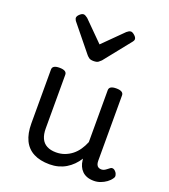

<svg xmlns="http://www.w3.org/2000/svg" viewBox="-154 -955 953 1084"><g transform="rotate(20 322.5 -413.0)"><path d="M269 17Q211 17 172 -3.5Q133 -24 113.5 -64.5Q94 -105 94 -166V-489Q94 -502 104.5 -508.5Q115 -515 136 -515Q158 -515 169 -508.5Q180 -502 180 -489V-166Q180 -131 191 -107Q202 -83 224.5 -71Q247 -59 280 -59Q308 -59 332 -68Q356 -77 375.5 -92.5Q395 -108 410 -130Q425 -152 435 -177V-489Q435 -502 445.5 -508.5Q456 -515 478 -515Q499 -515 510 -508.5Q521 -502 521 -489V-96Q521 -82 525 -73Q529 -64 536.5 -60Q544 -56 553 -56Q562 -56 569.5 -59.5Q577 -63 584.5 -69Q592 -75 599 -80Q607 -86 616.5 -83Q626 -80 634 -69Q639 -62 641 -52Q643 -42 636 -33Q626 -18 610 -6.5Q594 5 575 12Q556 19 536 19Q512 19 494.5 12.5Q477 6 465 -6Q453 -18 446 -34Q439 -50 437 -69L436 -78Q422 -56 404.5 -38.5Q387 -21 366 -8.5Q345 4 320.5 10.5Q296 17 269 17ZM446 -845Q455 -845 468 -833.5Q481 -822 481 -811Q481 -809 480 -805.5Q479 -802 474 -795L347 -636Q341 -630 332 -623Q323 -616 303 -616Q284 -616 275 -623Q266 -630 261 -636L132 -795Q128 -802 127 -805.5Q126 -809 126 -811Q126 -822 138.5 -833.5Q151 -845 161 -845Q167 -845 173 -841.5Q179 -838 186 -833L303 -716L421 -833Q427 -838 433 -841.5Q439 -845 446 -845Z"/></g></svg>

Font: Playwrite BE WAL
Style: Regular
Weight: 400
Designer: Veronika Burian, José Scaglione
Foundry: TypeTogether
Version: Version 1.002